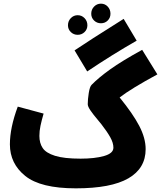

<svg xmlns="http://www.w3.org/2000/svg" viewBox="-20 -1007 879 1048"><path d="M478 -932Q478 -955 493.5 -971Q509 -987 531 -987Q553 -987 568 -971Q583 -955 583 -932Q583 -910 568 -895Q553 -880 531 -880Q509 -880 493.5 -895Q478 -910 478 -932ZM351 -869Q351 -892 366.5 -908Q382 -924 404 -924Q426 -924 441.5 -908Q457 -892 457 -869Q457 -847 441.5 -832Q426 -817 404 -817Q382 -817 366.5 -832Q351 -847 351 -869ZM387 -732Q456 -779 655 -904L726 -785Q593 -709 456 -617ZM633 -475Q705 -387 740 -320Q775 -253 775 -193Q775 -88 680.5 -33.5Q586 21 394 21Q202 21 118 -46.5Q34 -114 34 -219Q34 -310 77 -425L218 -387Q207 -349 201 -320.5Q195 -292 195 -265Q195 -226 213 -199Q231 -172 280.5 -156.5Q330 -141 420 -141Q497 -141 548 -155.5Q599 -170 599 -201Q599 -227 582 -257.5Q565 -288 534 -328L516 -350Q488 -383 473.5 -404.5Q459 -426 459 -438Q459 -465 464.5 -499.5Q470 -534 480 -544Q518 -583 581.5 -628.5Q645 -674 756 -735L839 -601Q695 -523 633 -475Z"/></svg>

Font: Noto Sans Arabic CondBlack
Style: Regular
Weight: 900
Width: 3
Designer: Nadine Chahine
Foundry: Monotype Imaging Inc.
Version: Version 1.001